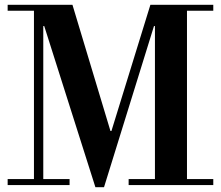

<svg xmlns="http://www.w3.org/2000/svg" viewBox="-20 -774 924 803"><path d="M442 -226H446L609 -754H872V-729H762V-25H872V0H518V-25H628V-665H624L415 9H379L165 -665H161V-25H271V0H12V-25H122V-729H12V-754H283Z"/></svg>

Font: Libre Bodoni
Style: Regular
Weight: 400
Designer: Pablo Impallari, Rodrigo Fuenzalida
Foundry: Pablo Impallari, Rodrigo Fuenzalida
Version: Version 1.001; ttfautohint (v1.5.65-e2d9)